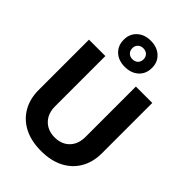

<svg xmlns="http://www.w3.org/2000/svg" viewBox="-280 -1083 1210 1210"><g transform="rotate(45 325.0 -478.5)"><path d="M325 12Q237 12 174 -20.5Q111 -53 77 -112Q43 -171 43 -249V-698H189V-249Q189 -206 206 -175Q223 -144 253.5 -126.5Q284 -109 325 -109Q367 -109 397.5 -126.5Q428 -144 444.5 -175Q461 -206 461 -249V-698H607V-249Q607 -171 573 -112Q539 -53 476 -20.5Q413 12 325 12ZM323 -736Q267 -736 232.5 -768Q198 -800 198 -853Q198 -905 233 -937Q268 -969 323 -969Q380 -969 415 -937Q450 -905 450 -853Q450 -800 415 -768Q380 -736 323 -736ZM323 -804Q346 -804 360 -817.5Q374 -831 374 -853Q374 -875 360 -888.5Q346 -902 324 -902Q302 -902 288 -888.5Q274 -875 274 -854Q274 -831 288 -817.5Q302 -804 323 -804Z"/></g></svg>

Font: Azeret Mono SemiBold
Style: Regular
Weight: 600
Designer: Martin Vácha
Foundry: Displaay
Version: Version 1.002